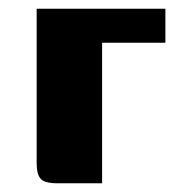

<svg xmlns="http://www.w3.org/2000/svg" viewBox="-20 -420 434 440"><path d="M64 -400H359V-322H214V0H111Q82 0 73 -10.5Q64 -21 64 -46Z"/></svg>

Font: r_Genos
Style: Bold
Weight: 700
Designer: Robert E. Leuschke
Foundry: Robert E. Leuschke
Version: Version 2.000;June 29, 2024;FontCreator 14.0.0.2814 32-bit